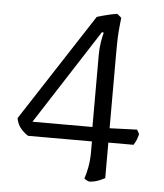

<svg xmlns="http://www.w3.org/2000/svg" viewBox="-50 -609 650 759"><g transform="rotate(5 275.0 -230.0)"><path d="M333 105Q330 105 323.5 102Q317 99 312 94Q318 79 323.5 50Q329 21 329 -9V-54H76Q63 -61 48 -77.5Q33 -94 28 -120L305 -546Q314 -549 327 -552.5Q340 -556 355 -559.5Q370 -563 385 -565L402 -551Q401 -543 399.5 -529.5Q398 -516 396.5 -497.5Q395 -479 394.5 -457Q394 -435 394 -409V-112L503 -116L512 -99Q511 -93 508 -84Q505 -75 501 -67.5Q497 -60 494 -55H394V86Q387 90 376.5 94.5Q366 99 354.5 102Q343 105 333 105ZM88 -111H326V-398Q326 -423 330 -448Q334 -473 338 -486L331 -488Z"/></g></svg>

Font: Texturina Medium 12pt ExtraLight
Style: Regular
Weight: 250
Version: Version 1.002